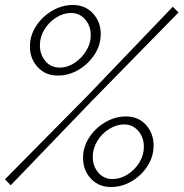

<svg xmlns="http://www.w3.org/2000/svg" viewBox="-21 -740 736 770"><path d="M211 -437Q161 -437 130 -471Q99 -505 99 -553Q99 -598 124 -636Q149 -674 188.5 -697Q228 -720 271 -720Q321 -720 352 -686Q383 -652 383 -604Q383 -559 358 -521Q333 -483 294 -460Q255 -437 211 -437ZM218 -469Q250 -469 278.5 -488Q307 -507 325 -536.5Q343 -566 343 -599Q343 -636 320.5 -662Q298 -688 264 -688Q233 -688 204 -669.5Q175 -651 157 -621.5Q139 -592 139 -559Q139 -521 161 -495Q183 -469 218 -469ZM424 10Q375 10 343.5 -23.5Q312 -57 312 -107Q312 -151 337 -189Q362 -227 401.5 -250Q441 -273 484 -273Q534 -273 564.5 -239Q595 -205 595 -157Q595 -112 570.5 -74Q546 -36 507 -13Q468 10 424 10ZM430 -22Q462 -22 491 -40.5Q520 -59 538 -88.5Q556 -118 556 -151Q556 -189 533.5 -215Q511 -241 477 -241Q446 -241 416.5 -222.5Q387 -204 369 -174Q351 -144 351 -111Q351 -74 373 -48Q395 -22 430 -22ZM-1 -21 331 -357 672 -713 695 -690 350 -338 22 3Z"/></svg>

Font: Raleway Thin Light
Style: Italic
Weight: 300
Italic angle: -12°
Version: Version 4.026